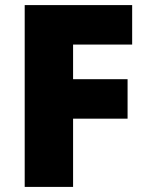

<svg xmlns="http://www.w3.org/2000/svg" viewBox="-20 -734 579 754"><path d="M267 0H77V-714H499V-559H267V-423H481V-268H267Z"/></svg>

Font: Noto Sans Bengali UI Black
Style: Regular
Weight: 900
Designer: Jelle Bosma - Monotype Design Team
Foundry: Monotype Imaging Inc.
Version: Version 2.003; ttfautohint (v1.8.4.7-5d5b)